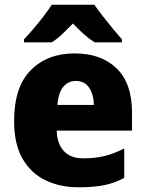

<svg xmlns="http://www.w3.org/2000/svg" viewBox="-20 -786 620 816"><path d="M297 -559Q410 -559 475.5 -495.5Q541 -432 541 -309V-231H221Q222 -177 250.5 -145Q279 -113 334 -113Q384 -113 424.5 -123Q465 -133 508 -155V-30Q470 -9 425 0.5Q380 10 313 10Q235 10 173 -20Q111 -50 75.5 -112Q40 -174 40 -271Q40 -417 111 -488Q182 -559 297 -559ZM302 -442Q270 -442 249 -417Q228 -392 224 -340H379Q378 -384 359 -413Q340 -442 302 -442ZM381 -766Q396 -744 417.5 -716.5Q439 -689 460.5 -663Q482 -637 498 -619V-606H382Q357 -622 335.5 -641.5Q314 -661 290 -686Q265 -661 245 -641.5Q225 -622 200 -606H82V-619Q100 -638 122 -663.5Q144 -689 165 -716.5Q186 -744 200 -766Z"/></svg>

Font: Noto Sans Disp ExtBd
Style: Regular
Weight: 800
Designer: Monotype Design Team
Foundry: Monotype Imaging Inc.
Version: Version 2.000;GOOG;noto-source:20170915:90ef993387c0; ttfaut